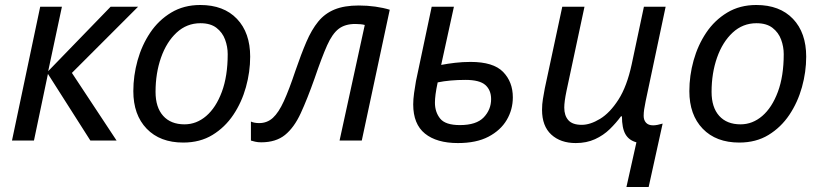

<svg xmlns="http://www.w3.org/2000/svg" viewBox="-20 -563 3296 769"><path d="M28 0 141 -536H228L173 -278L423 -536H533L268 -271L447 0H342L172 -267L116 0Z M714 8Q621 8 567.5 -47.5Q514 -103 514 -198Q514 -260 531 -321Q548 -382 581.5 -432Q615 -482 665.5 -512.5Q716 -543 782 -543Q876 -543 929 -487.5Q982 -432 982 -336Q982 -275 965 -214Q948 -153 914.5 -103Q881 -53 831 -22.5Q781 8 714 8ZM719 -65Q767 -65 806 -98.5Q845 -132 868.5 -195Q892 -258 892 -346Q892 -376 881.5 -404.5Q871 -433 847 -451.5Q823 -470 783 -470Q728 -470 687.5 -432.5Q647 -395 625 -332.5Q603 -270 603 -195Q603 -133 633.5 -99Q664 -65 719 -65Z M1026 7Q1013 7 1002 4.5Q991 2 985 0V-76Q999 -70 1018 -70Q1050 -70 1073 -91Q1096 -112 1117 -158Q1138 -204 1163 -279Q1186 -346 1207 -395Q1228 -444 1254.5 -476.5Q1281 -509 1320 -525Q1359 -541 1417 -541Q1451 -541 1483 -536.5Q1515 -532 1541 -524L1429 0H1340L1441 -463Q1434 -465 1424 -466Q1414 -467 1403 -467Q1362 -467 1336.5 -447.5Q1311 -428 1290 -381Q1269 -334 1240 -249Q1211 -167 1184.5 -109.5Q1158 -52 1121.5 -22.5Q1085 7 1026 7Z M1814 10Q1729 10 1682 -28Q1635 -66 1635 -145Q1635 -165 1638.5 -190.5Q1642 -216 1646 -238L1709 -536H1798L1747 -303Q1773 -308 1803 -311.5Q1833 -315 1865 -315Q1956 -315 1995 -275Q2034 -235 2034 -173Q2034 -124 2009.5 -82.5Q1985 -41 1936.5 -15.5Q1888 10 1814 10ZM1822 -62Q1888 -62 1917.5 -93Q1947 -124 1947 -166Q1947 -202 1924 -222.5Q1901 -243 1844 -243Q1813 -243 1785 -240.5Q1757 -238 1733 -233Q1727 -205 1724.5 -185.5Q1722 -166 1722 -152Q1722 -114 1743 -88Q1764 -62 1822 -62Z M2489 186 2529 7Q2499 -1 2485 -25.5Q2471 -50 2471 -97H2467Q2448 -71 2422.5 -46Q2397 -21 2363 -5.5Q2329 10 2286 10Q2225 10 2188 -24Q2151 -58 2151 -123Q2151 -146 2154.5 -166.5Q2158 -187 2162 -209L2232 -536H2321L2249 -199Q2240 -156 2240 -132Q2240 -100 2256.5 -81.5Q2273 -63 2310 -63Q2344 -63 2383.5 -87Q2423 -111 2457 -164Q2491 -217 2510 -305L2559 -536H2646L2566 -158Q2562 -139 2560 -125Q2558 -111 2558 -99Q2558 -82 2567.5 -71.5Q2577 -61 2596 -61Q2604 -61 2614 -63Q2624 -65 2634 -68L2578 186Z M2941 8Q2848 8 2794.5 -47.5Q2741 -103 2741 -198Q2741 -260 2758 -321Q2775 -382 2808.5 -432Q2842 -482 2892.5 -512.5Q2943 -543 3009 -543Q3103 -543 3156 -487.5Q3209 -432 3209 -336Q3209 -275 3192 -214Q3175 -153 3141.5 -103Q3108 -53 3058 -22.5Q3008 8 2941 8ZM2946 -65Q2994 -65 3033 -98.5Q3072 -132 3095.5 -195Q3119 -258 3119 -346Q3119 -376 3108.5 -404.5Q3098 -433 3074 -451.5Q3050 -470 3010 -470Q2955 -470 2914.5 -432.5Q2874 -395 2852 -332.5Q2830 -270 2830 -195Q2830 -133 2860.5 -99Q2891 -65 2946 -65Z"/></svg>

Font: Noto IKEA Latin
Style: Italic
Weight: 400
Italic angle: -12°
Designer: Monotype Design Team
Foundry: Monotype Imaging Inc.
Version: Version 1.0